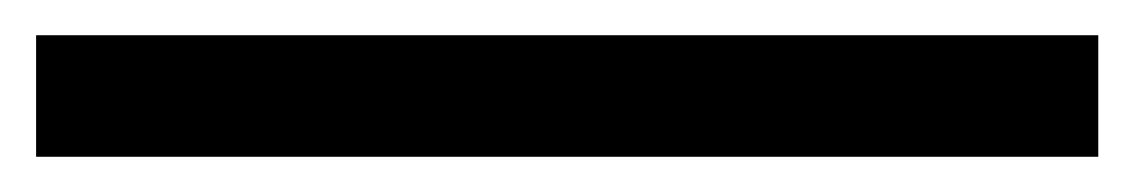

<svg xmlns="http://www.w3.org/2000/svg" viewBox="-22 -89 643 109"><path d="M-1.5 -69H601.5V0H-1.5Z"/></svg>

Font: JuliaMono
Style: Regular
Weight: 400
Monospace: yes
Designer: cormullion
Foundry: corm
Version: Version 0.055; ttfautohint (v1.8.4)